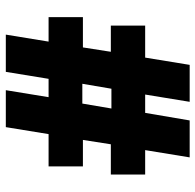

<svg xmlns="http://www.w3.org/2000/svg" viewBox="-26 -646 672 660"><g transform="rotate(-90 310.0 -316.0)"><path d="M124 -153 99 0H226L252 -153H315L290 0H417L442 -153H552V-271H462L477 -367H581V-485H497L521 -632H393L369 -485H306L330 -632H203L179 -485H68V-367H159L144 -271H40V-153ZM335 -269H267L284 -369H352Z"/></g></svg>

Font: Noto Sans Devanagari SemiCondensed Black
Style: Regular
Weight: 900
Width: 4
Designer: Jelle Bosma - Monotype Design Team
Foundry: Monotype Imaging Inc.
Version: Version 2.004